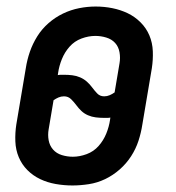

<svg xmlns="http://www.w3.org/2000/svg" viewBox="-20 -560 540 588"><path d="M202 8Q176 8 150.5 3.5Q125 -1 103 -11.5Q81 -22 64 -39Q47 -56 37.5 -78.5Q28 -101 27 -127Q26 -153 30 -179L59 -351Q63 -377 71.5 -401.5Q80 -426 94 -448.5Q108 -471 128.5 -489Q149 -507 173 -518.5Q197 -530 222.5 -535Q248 -540 273 -540Q299 -540 324 -535Q349 -530 371 -519.5Q393 -509 410.5 -491.5Q428 -474 437.5 -451.5Q447 -429 448 -403Q449 -377 445 -351L416 -179Q412 -153 404 -128.5Q396 -104 381.5 -81.5Q367 -59 346.5 -41Q326 -23 302 -11.5Q278 0 252 4Q226 8 202 8ZM299 -265Q308 -265 316 -268.5Q324 -272 331 -277L346 -366Q349 -383 346 -400Q343 -417 332.5 -428.5Q322 -440 305.5 -445Q289 -450 272 -450Q251 -450 229.5 -442Q208 -434 193 -417Q178 -400 169.5 -379Q161 -358 158 -337L157 -330Q162 -331 166.5 -331Q171 -331 176 -331Q189 -331 201.5 -329.5Q214 -328 225.5 -323Q237 -318 246 -310Q255 -302 262 -292.5Q269 -283 277.5 -274Q286 -265 299 -265ZM203 -80Q224 -80 245.5 -88Q267 -96 282 -113Q297 -130 305.5 -151Q314 -172 317 -193L318 -200Q314 -199 309 -199Q304 -199 299 -199Q286 -199 273.5 -200.5Q261 -202 249.5 -207Q238 -212 229.5 -220Q221 -228 214 -237.5Q207 -247 198 -256Q189 -265 176 -265Q167 -265 159 -261.5Q151 -258 144 -253L129 -164Q126 -147 129 -130.5Q132 -114 142.5 -102Q153 -90 169.5 -85Q186 -80 203 -80Z"/></svg>

Font: Iosevka Slab Semibold Oblique
Style: Regular
Weight: 600
Italic angle: -9°
Monospace: yes
Designer: Belleve Invis
Foundry: Belleve Invis
Version: Version 11.1.1; ttfautohint (v1.8.3)